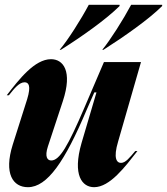

<svg xmlns="http://www.w3.org/2000/svg" viewBox="-20 -766 694 798"><path d="M8 -370H17C39 -398 60 -424 82 -424C99 -424 110 -410 93 -354L33 -165C-5 -44 34 12 96 12C177 12 250 -96 340 -309L372 -382H381L319 -172C280 -37 322 12 371 12C437 12 500 -73 551 -138H542C519 -111 502 -89 483 -89C465 -89 450 -108 471 -178L566 -508H412L331 -319C263 -160 228 -99 193 -99C177 -99 165 -114 179 -157L241 -345C283 -472 242 -520 192 -520C124 -520 59 -436 8 -370ZM228 -559H233C322 -615 423 -687 477 -741V-746H349C316 -684 262 -599 228 -559ZM405 -559H410C498 -615 600 -687 654 -741V-746H525C492 -684 438 -599 405 -559Z"/></svg>

Font: Nyght Serif Bold Italic
Style: Regular
Weight: 700
Italic angle: -16°
Designer: Maksym Kobuzan
Version: Version 0.410;Glyphs 3.1.2 (3151)